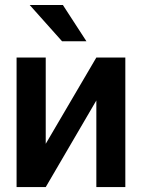

<svg xmlns="http://www.w3.org/2000/svg" viewBox="-20 -763 578 783"><path d="M166.5 -176.5 372.9 -528.4H491.1V0H372.9V-353.3L166.5 0H47.6V-528.4H166.5ZM236.5 -742.5 332.4 -594.8H233L101.2 -742.5Z"/></svg>

Font: Interface Medium
Style: Regular
Weight: 500
Designer: Rasmus Andersson
Foundry: rsms
Version: Version 1.8